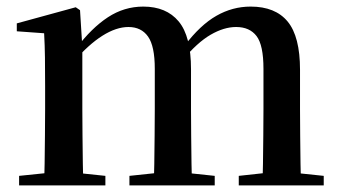

<svg xmlns="http://www.w3.org/2000/svg" viewBox="-20 -563 1034 583"><path d="M38 0V-29L145 -40H195L300 -29V0ZM114 0Q115 -25 115.5 -66.5Q116 -108 116.5 -153Q117 -198 117 -232V-302Q117 -352 116.5 -388.5Q116 -425 114 -462L31 -468V-492L210 -541L223 -532L230 -420V-417V-232Q230 -198 230.5 -153Q231 -108 231.5 -66.5Q232 -25 233 0ZM373 0V-29L477 -40H528L632 -29V0ZM447 0Q448 -25 448.5 -66Q449 -107 449.5 -152Q450 -197 450 -232V-354Q450 -423 429.5 -452Q409 -481 370 -481Q333 -481 291 -454.5Q249 -428 204 -376L197 -417H212Q258 -478 307.5 -510.5Q357 -543 415 -543Q485 -543 522.5 -498Q560 -453 560 -353V-232Q560 -197 560.5 -152Q561 -107 561.5 -66Q562 -25 563 0ZM705 0V-29L806 -40H858L963 -29V0ZM777 0Q778 -25 778.5 -66Q779 -107 779.5 -152Q780 -197 780 -232V-354Q780 -426 759 -453.5Q738 -481 697 -481Q660 -481 619.5 -457.5Q579 -434 534 -380L525 -425H541Q588 -487 637 -515Q686 -543 741 -543Q816 -543 853.5 -497.5Q891 -452 891 -351V-232Q891 -197 891.5 -152Q892 -107 892.5 -66Q893 -25 894 0Z"/></svg>

Font: Noto Serif SC ExtraLight SemiBold
Style: Regular
Weight: 600
Version: Version 2.002-H1;hotconv 1.1.0;makeotfexe 2.6.0